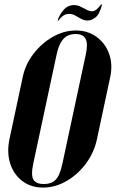

<svg xmlns="http://www.w3.org/2000/svg" viewBox="-20 -843 540 869"><path d="M23 -214Q10 -152 26.5 -102Q43 -52 82 -23Q121 6 175 6Q229 6 280 -23Q331 -52 368.5 -102Q406 -152 419 -214L479 -495Q491 -553 473.5 -600.5Q456 -648 416.5 -676.5Q377 -705 323 -705Q269 -705 218.5 -676Q168 -647 131.5 -599.5Q95 -552 83 -495ZM236 -595Q243 -628 254.5 -649Q266 -670 282.5 -679.5Q299 -689 322 -689Q356 -689 367.5 -667Q379 -645 368 -595L263 -105Q251 -48 231.5 -29Q212 -10 178 -10Q144 -10 131.5 -29.5Q119 -49 131 -105ZM442 -822 438 -823Q430 -812 419 -802Q408 -792 396 -792Q385 -792 372 -799Q359 -806 344.5 -813Q330 -820 315 -820Q286 -820 266.5 -796.5Q247 -773 241 -750L244 -749Q252 -761 264 -770.5Q276 -780 293 -780Q308 -780 321 -772.5Q334 -765 347.5 -757.5Q361 -750 377 -750Q393 -750 411.5 -763.5Q430 -777 442 -822Z"/></svg>

Font: Emberly Black
Style: Italic
Weight: 900
Italic angle: -12°
Designer: Rajesh Rajput
Foundry: Rajesh Rajput
Version: Version 1.000